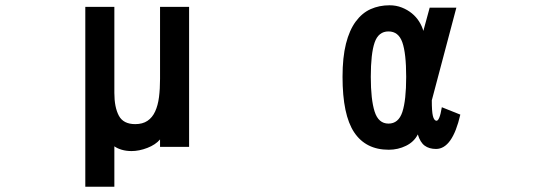

<svg xmlns="http://www.w3.org/2000/svg" viewBox="-20 -512 2040 727"><path d="M696 44H586V16Q569 36 538 48Q507 60 478 60Q458 60 441 55Q424 50 413 42V195H303V-486H413V-160Q413 -106 430 -74Q447 -42 492 -42Q520 -42 538.5 -54.5Q557 -67 567.5 -90Q578 -113 582 -144Q586 -175 586 -213V-486H696Z M1518 -221Q1518 -310 1503.5 -351.5Q1489 -393 1451 -393Q1413 -393 1398.5 -351Q1384 -309 1384 -221Q1384 -135 1398.5 -89.5Q1413 -44 1451 -44Q1489 -44 1503.5 -88Q1518 -132 1518 -221ZM1723 -78Q1693 52 1631 52Q1605 52 1588 39.5Q1571 27 1562 -3Q1548 25 1517.5 40Q1487 55 1452 55Q1365 55 1321 -11Q1277 -77 1277 -221Q1277 -295 1290 -346.5Q1303 -398 1327 -430.5Q1351 -463 1383.5 -477.5Q1416 -492 1455 -492Q1480 -492 1501.5 -483.5Q1523 -475 1539.5 -461.5Q1556 -448 1567 -430.5Q1578 -413 1583 -395L1607 -483H1708L1615 -132Q1615 -90 1619 -73.5Q1623 -57 1631 -55Q1644 -51 1653 -106Z"/></svg>

Font: NanumGothicCoding
Style: Bold
Weight: 700
Monospace: yes
Designer: Kwon Bruce; Nicolas Noh; Sung-woo Choi; Go-un Cha; Soo-hyun Park;
Foundry: NHN Corporation
Version: Version 2.000;PS 1;hotconv 1.0.49;makeotf.lib2.0.14853